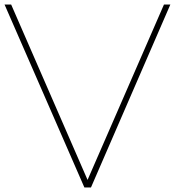

<svg xmlns="http://www.w3.org/2000/svg" viewBox="-20 -821 847 842"><path d="M364 -32 29 -801H0L350 1H379L727 -801H699Z"/></svg>

Font: MintSans
Style: ExtraLight
Weight: 200
Version: Version 1.0